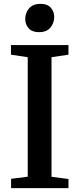

<svg xmlns="http://www.w3.org/2000/svg" viewBox="-20 -977 412 997"><path d="M124 -59.5V-680L37 -693V-743H335.5V-693L247.5 -680V-59L335.5 -47.5V0H37.5V-48.5ZM182 -810Q147 -810 129 -830Q111 -850 111 -878Q111 -910 131 -933.5Q151 -957 190 -957H191Q226 -957 243.8 -937Q261.5 -917 261.5 -889Q261.5 -857.5 241.8 -833.8Q222 -810 183 -810Z"/></svg>

Font: Merriweather 36pt SemiBold
Style: Regular
Weight: 600
Version: Version 2.100